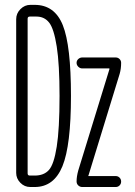

<svg xmlns="http://www.w3.org/2000/svg" viewBox="-20 -750 540 770"><path d="M293.9 -66.4 418.9 -472.7V-473.6Q418.9 -475.6 418 -475.6H309.6Q300.8 -475.6 293.9 -482.4Q287.1 -489.3 287.1 -498Q287.1 -506.8 293.9 -513.2Q300.8 -519.5 309.6 -519.5H444.3Q453.1 -519.5 459.5 -513.2Q465.8 -506.8 465.8 -498Q465.8 -474.6 460 -454.1L335 -46.9Q335 -45.9 334 -45.9Q334 -43.9 335 -43.9H444.3Q453.1 -43.9 459.5 -37.6Q465.8 -31.2 465.8 -22Q465.8 -12.7 459.5 -6.3Q453.1 0 444.3 0H309.6Q300.8 0 293.9 -6.3Q287.1 -12.7 287.1 -22.5Q287.1 -42 293.9 -66.4ZM90.8 -674.8V-54.7Q90.8 -45.9 99.6 -45.9H119.1Q156.2 -45.9 176.3 -68.4Q196.3 -90.8 207.5 -161.6Q218.8 -232.4 218.8 -365.2Q218.8 -492.2 207.5 -563.5Q196.3 -634.8 177.2 -659.2Q158.2 -683.6 126 -683.6H99.6Q90.8 -683.6 90.8 -674.8ZM101.6 0Q78.1 0 61.5 -17.1Q44.9 -34.2 44.9 -56.6V-672.9Q44.9 -696.3 62 -713.4Q79.1 -730.5 101.6 -730.5H119.1Q199.2 -730.5 231.9 -648.9Q264.6 -567.4 264.6 -365.2Q264.6 -167 230.5 -83.5Q196.3 0 119.1 0Z"/></svg>

Font: Rounded Mgen+ 2m light
Style: Regular
Weight: 200
Designer: [Source Han Sans]
Ryoko NISHIZUKA  (kana & ideographs); Paul D. Hunt (Latin, Greek & Cyrillic); Wenlong ZHANG  (bopomofo
Version: Version 1.059.20150602